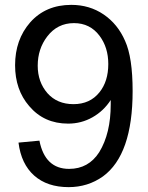

<svg xmlns="http://www.w3.org/2000/svg" viewBox="-20 -756 609 789"><path d="M142 -178Q165 -62 264 -62Q344 -62 388 -131Q435 -208 435 -327V-345Q406 -300 360 -274Q314 -248 260 -248Q161 -248 100 -320Q42 -387 42 -488Q42 -593 104 -664Q168 -736 273 -736Q348 -736 406 -696.5Q464 -657 494 -588Q525 -520 525 -382Q525 -120 403 -31Q341 13 262 13Q174 13 120.5 -34.5Q67 -82 56 -170ZM425 -493Q425 -561 389 -609Q350 -661 284 -661Q216 -661 174 -606Q135 -555 135 -486Q135 -419 175 -373Q215 -328 282 -328Q350 -328 389 -377Q425 -422 425 -493Z"/></svg>

Font: MongolianScript
Style: Regular
Weight: 400
Designer: Bolorsoft LLC, NUM
Foundry: Bolorsoft LLC
Version: Version 3.2